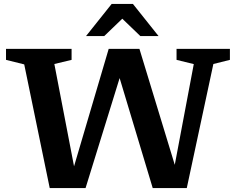

<svg xmlns="http://www.w3.org/2000/svg" viewBox="-20 -955 1200 975"><path d="M755.5 0 587.5 -558.5 414.5 0H232.5L103 -628L10.5 -651V-707H343.5V-651L256 -630L356 -110.5L532 -707H688L867.5 -118L964 -629.5L876.5 -651V-707H1147.5V-651L1063.5 -630L928.5 0ZM692.5 -772 601 -860 509.5 -772H417L547 -935H655L785 -772Z"/></svg>

Font: Newsreader 6pt Medium
Style: Regular
Weight: 500
Designer: Hugues Gentile
Foundry: Production Type
Version: Version 1.003; ttfautohint (v1.8.3)